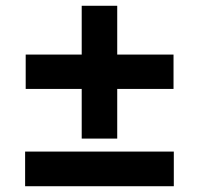

<svg xmlns="http://www.w3.org/2000/svg" viewBox="-20 -645 690 665"><path d="M69 -337V-456H581V-337ZM263 -165V-625H386V-165ZM67 0V-120H582V0Z"/></svg>

Font: Azeret Mono Thin SemiBold
Style: Regular
Weight: 600
Version: Version 1.002